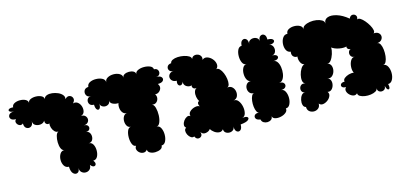

<svg xmlns="http://www.w3.org/2000/svg" viewBox="-58 -948 2782 1326"><g transform="rotate(-15 1333.0 -285.0)"><path d="M323 -50Q301 -50 290 -68Q279 -86 279 -109.5Q279 -133 290 -151.5Q301 -170 323 -170Q308 -170 300 -188Q292 -206 291.5 -231.5Q291 -257 297 -278Q303 -299 316 -304Q301 -302 289.5 -313.5Q278 -325 272.5 -342Q267 -359 270 -374Q258 -369 248 -377Q238 -385 240 -402Q231 -386 210.5 -383Q190 -380 173 -389.5Q156 -399 156 -421Q156 -394 140.5 -385Q125 -376 109 -385Q93 -394 93 -421Q80 -410 66.5 -416.5Q53 -423 48 -437Q43 -451 55 -462Q27 -462 18 -475.5Q9 -489 18 -503Q27 -517 55 -517Q32 -518 24.5 -526Q17 -534 25.5 -541Q34 -548 57 -546Q57 -563 74 -572Q91 -581 114 -581Q137 -581 154 -572Q171 -563 171 -546Q171 -562 188 -570Q205 -578 227 -577.5Q249 -577 266 -568.5Q283 -560 282 -544Q287 -561 303.5 -567Q320 -573 341.5 -570.5Q363 -568 382.5 -559.5Q402 -551 413.5 -537Q425 -523 420 -507Q437 -525 453.5 -520.5Q470 -516 475 -499.5Q480 -483 463 -465Q483 -471 497.5 -459.5Q512 -448 518 -428.5Q524 -409 519 -391Q514 -373 494 -367Q514 -368 524 -357.5Q534 -347 534.5 -334Q535 -321 525.5 -310.5Q516 -300 496 -299Q518 -299 525 -287Q532 -275 525 -263Q518 -251 496 -251Q514 -251 522.5 -239Q531 -227 531 -211Q531 -195 522.5 -183Q514 -171 496 -171Q517 -171 527 -152.5Q537 -134 537 -109Q537 -84 527 -65.5Q517 -47 496 -47Q509 -30 505.5 -19Q502 -8 490.5 -8Q479 -8 466 -25Q466 -4 454 7Q442 18 425.5 18Q409 18 396.5 7Q384 -4 384 -25Q384 0 369 7Q354 14 339 0.5Q324 -13 323 -50Z M1064 -548Q1084 -548 1091 -534Q1098 -520 1091 -506.5Q1084 -493 1064 -493Q1093 -493 1102.5 -480.5Q1112 -468 1102.5 -455.5Q1093 -443 1064 -443Q1076 -426 1072 -411Q1068 -396 1055 -386.5Q1042 -377 1027 -379Q1037 -366 1034.5 -349Q1032 -332 1019 -321.5Q1006 -311 987 -316Q1002 -311 1008.5 -286.5Q1015 -262 1014 -233Q1013 -204 1004 -182.5Q995 -161 979 -161Q999 -161 1009 -140.5Q1019 -120 1019 -93.5Q1019 -67 1009 -46.5Q999 -26 979 -26Q979 -9 963 -1Q947 7 926 7.5Q905 8 889 -0.5Q873 -9 873 -25Q863 -11 848 -10.5Q833 -10 820.5 -19Q808 -28 803 -42Q798 -56 808 -70Q791 -70 782.5 -90.5Q774 -111 774 -138Q774 -165 782.5 -185.5Q791 -206 808 -206Q790 -206 781 -221Q772 -236 772 -255Q772 -274 781 -289Q790 -304 808 -304Q789 -303 777.5 -316.5Q766 -330 763.5 -349.5Q761 -369 767 -386Q747 -384 727.5 -393Q708 -402 709 -421Q709 -405 698.5 -396.5Q688 -388 674 -388Q660 -388 649 -396.5Q638 -405 638 -421Q640 -393 631 -383Q622 -373 612 -382Q602 -391 601 -419Q577 -419 569 -434.5Q561 -450 568.5 -466Q576 -482 599 -481Q574 -480 565 -496Q556 -512 563 -529Q570 -546 595 -548Q596 -568 615 -577.5Q634 -587 659.5 -586.5Q685 -586 704 -576Q723 -566 723 -546Q723 -566 741.5 -576.5Q760 -587 784.5 -587Q809 -587 827.5 -576.5Q846 -566 846 -546Q846 -561 860 -568.5Q874 -576 892.5 -576Q911 -576 924.5 -568.5Q938 -561 938 -546Q938 -563 957 -572Q976 -581 1000.5 -581Q1025 -581 1044 -573Q1063 -565 1064 -548Z M1544 -25Q1544 4 1531 13.5Q1518 23 1505 13.5Q1492 4 1492 -25Q1492 -8 1481 0.5Q1470 9 1455 9Q1440 9 1428.5 0.5Q1417 -8 1417 -25Q1406 -10 1388.5 -11Q1371 -12 1354.5 -23.5Q1338 -35 1330 -50Q1319 -34 1296 -30.5Q1273 -27 1261 -48Q1269 -28 1259.5 -17Q1250 -6 1235.5 -7.5Q1221 -9 1213 -28Q1201 -22 1189 -30Q1177 -38 1169.5 -52.5Q1162 -67 1162.5 -81Q1163 -95 1175 -101Q1163 -109 1164.5 -124Q1166 -139 1176 -152.5Q1186 -166 1199.5 -172.5Q1213 -179 1224 -170Q1218 -189 1232.5 -203Q1247 -217 1268.5 -222.5Q1290 -228 1304 -219Q1295 -233 1297.5 -243.5Q1300 -254 1309 -255Q1300 -269 1296.5 -288.5Q1293 -308 1297.5 -324.5Q1302 -341 1316 -348Q1300 -344 1291.5 -353Q1283 -362 1287 -374Q1275 -369 1261 -373.5Q1247 -378 1239 -389Q1231 -400 1234 -415Q1228 -397 1216.5 -394Q1205 -391 1198 -401Q1191 -411 1196 -431Q1175 -431 1164 -442Q1153 -453 1153 -467Q1153 -481 1164 -491.5Q1175 -502 1196 -502Q1173 -500 1163.5 -513Q1154 -526 1160.5 -541Q1167 -556 1190 -558Q1191 -571 1206.5 -578.5Q1222 -586 1244 -587Q1266 -588 1287.5 -583.5Q1309 -579 1323.5 -570Q1338 -561 1337 -548Q1343 -564 1356 -568Q1369 -572 1382.5 -567.5Q1396 -563 1403 -551Q1410 -539 1405 -524Q1421 -538 1440.5 -532Q1460 -526 1475 -509Q1490 -492 1493 -471.5Q1496 -451 1480 -437Q1492 -441 1504 -428.5Q1516 -416 1524.5 -395.5Q1533 -375 1536 -353Q1539 -331 1535.5 -314.5Q1532 -298 1519 -295Q1541 -299 1555 -286.5Q1569 -274 1572.5 -254.5Q1576 -235 1568.5 -218.5Q1561 -202 1539 -197Q1559 -201 1573 -183Q1587 -165 1592 -139Q1597 -113 1591 -91Q1585 -69 1565 -65Q1593 -70 1603 -61.5Q1613 -53 1600 -41Q1587 -29 1544 -25Z M1685 -23Q1660 -26 1653.5 -39Q1647 -52 1656.5 -63Q1666 -74 1691 -71Q1679 -71 1672 -85Q1665 -99 1662.5 -119.5Q1660 -140 1662.5 -161Q1665 -182 1672 -196Q1679 -210 1691 -210Q1669 -210 1658.5 -223Q1648 -236 1648 -253.5Q1648 -271 1658.5 -284Q1669 -297 1691 -297Q1673 -297 1663.5 -315Q1654 -333 1654 -357Q1654 -381 1663.5 -399Q1673 -417 1691 -417Q1672 -417 1662.5 -436.5Q1653 -456 1653 -482.5Q1653 -509 1662.5 -528.5Q1672 -548 1691 -548Q1692 -576 1706 -585Q1720 -594 1733 -584Q1746 -574 1745 -546Q1745 -562 1756.5 -570Q1768 -578 1782.5 -578Q1797 -578 1808.5 -570Q1820 -562 1820 -546Q1821 -573 1835 -581.5Q1849 -590 1862 -580.5Q1875 -571 1874 -544Q1902 -544 1911.5 -534Q1921 -524 1911.5 -514Q1902 -504 1874 -504Q1890 -504 1898 -492.5Q1906 -481 1906 -466Q1906 -451 1898 -440Q1890 -429 1874 -429Q1901 -429 1909.5 -419Q1918 -409 1909.5 -399Q1901 -389 1874 -389Q1892 -389 1902.5 -373.5Q1913 -358 1916.5 -334.5Q1920 -311 1916.5 -288Q1913 -265 1902.5 -249.5Q1892 -234 1874 -234Q1900 -234 1908.5 -221Q1917 -208 1908.5 -195Q1900 -182 1874 -182Q1894 -182 1904 -162Q1914 -142 1914 -116.5Q1914 -91 1904 -71Q1894 -51 1874 -51Q1878 -35 1863.5 -22.5Q1849 -10 1827 -5Q1805 0 1786.5 -4.5Q1768 -9 1765 -25Q1765 -9 1754 -1Q1743 7 1728 7.5Q1713 8 1700.5 0.5Q1688 -7 1685 -23Z M2461 -536Q2469 -555 2483.5 -556.5Q2498 -558 2507.5 -547Q2517 -536 2509 -517Q2519 -523 2532.5 -514.5Q2546 -506 2560.5 -489Q2575 -472 2586 -452.5Q2597 -433 2600 -417Q2603 -401 2593 -395Q2616 -397 2628 -387Q2640 -377 2641 -363Q2642 -349 2632 -337Q2622 -325 2600 -323Q2614 -323 2622 -307Q2630 -291 2632.5 -268Q2635 -245 2632.5 -222Q2630 -199 2622 -183Q2614 -167 2600 -167Q2621 -167 2632 -146.5Q2643 -126 2643 -99Q2643 -72 2632 -51.5Q2621 -31 2600 -31Q2608 2 2595 5Q2582 8 2574 -25Q2574 -4 2559 3Q2544 10 2529.5 3Q2515 -4 2515 -25Q2515 -11 2501 -3Q2487 5 2466 8Q2445 11 2424.5 8Q2404 5 2390 -3Q2376 -11 2376 -25Q2364 -13 2349 -16.5Q2334 -20 2321.5 -32Q2309 -44 2305.5 -59Q2302 -74 2314 -86Q2293 -86 2286 -95.5Q2279 -105 2286 -115Q2293 -125 2314 -125Q2310 -139 2323 -149.5Q2336 -160 2355 -165.5Q2374 -171 2391 -168Q2382 -186 2383.5 -211.5Q2385 -237 2396.5 -256Q2408 -275 2427 -273Q2408 -273 2400 -285.5Q2392 -298 2395.5 -312.5Q2399 -327 2413 -332Q2400 -332 2393 -339.5Q2386 -347 2389 -356Q2367 -350 2336 -356Q2305 -362 2285 -377Q2286 -356 2278 -331Q2270 -306 2257 -289Q2244 -272 2229 -277Q2250 -271 2256.5 -253.5Q2263 -236 2258 -216Q2253 -196 2239 -183.5Q2225 -171 2204 -176Q2221 -172 2226.5 -156.5Q2232 -141 2227.5 -123Q2223 -105 2211 -94Q2199 -83 2182 -87Q2193 -73 2186.5 -56.5Q2180 -40 2164 -28Q2148 -16 2130.5 -13.5Q2113 -11 2102 -25Q2102 -3 2088.5 8Q2075 19 2057 19Q2039 19 2025 8Q2011 -3 2011 -25Q1996 -28 1991.5 -44.5Q1987 -61 1991 -80Q1995 -99 2005.5 -112.5Q2016 -126 2031 -122Q2009 -129 2006 -146.5Q2003 -164 2015 -177Q2027 -190 2050 -183Q2034 -188 2031 -207Q2028 -226 2033.5 -249Q2039 -272 2050.5 -290.5Q2062 -309 2077 -313Q2059 -316 2050 -336.5Q2041 -357 2044 -377Q2029 -374 2016.5 -385.5Q2004 -397 2008 -421Q1987 -423 1977.5 -442.5Q1968 -462 1970 -487Q1972 -512 1984.5 -530Q1997 -548 2018 -546Q2018 -566 2035.5 -575.5Q2053 -585 2076 -585Q2099 -585 2116.5 -575.5Q2134 -566 2134 -546Q2134 -563 2150 -572.5Q2166 -582 2189 -585.5Q2212 -589 2235 -585.5Q2258 -582 2274 -572.5Q2290 -563 2290 -546Q2290 -575 2315.5 -584.5Q2341 -594 2380.5 -582Q2420 -570 2461 -536Z"/></g></svg>

Font: Rubik Bubbles
Style: Regular
Weight: 400
Designer: Hubert and Fischer, NaN
Foundry: Hubert and Fischer, NaN
Version: Version 2.200